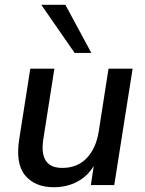

<svg xmlns="http://www.w3.org/2000/svg" viewBox="-20 -776 609 805"><path d="M205 9Q127 9 85.5 -40.5Q44 -90 61 -195L107 -488H208L162 -195Q142 -72 241 -72Q305 -72 344 -113.5Q383 -155 394 -225L435 -488H536L459 0H361L373 -80Q347 -37 303.5 -14Q260 9 205 9ZM293 -554 153 -756H254L363 -554Z"/></svg>

Font: Nunito Sans SemiBold
Style: Italic
Weight: 600
Italic angle: -9°
Designer: Vernon Adams
Foundry: Vernon Adams
Version: Version 3.006; ttfautohint (v1.8.3)